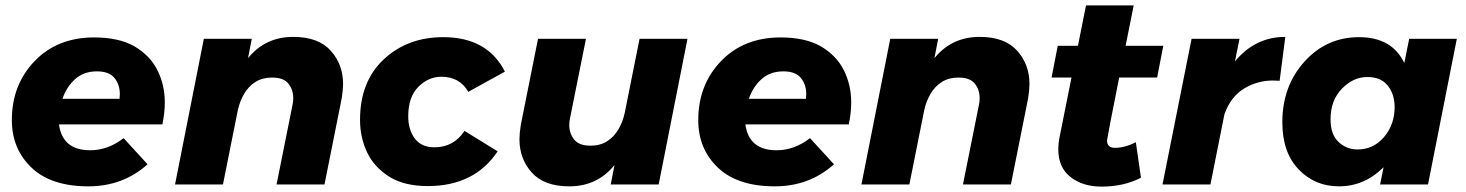

<svg xmlns="http://www.w3.org/2000/svg" viewBox="-20 -685 5445 713"><path d="M308 7Q170 7 97 -62.5Q24 -132 24 -239Q24 -370 108.5 -458Q193 -546 330 -546Q419.5 -546 477.5 -514Q537.5 -479 564.8 -424Q592 -369 592 -305Q592 -266 583 -223H199Q212 -127 315 -127Q381 -127 439 -172L528 -75Q437 7 308 7ZM424 -318 425 -336Q425 -371 405 -395.5Q385 -420 340 -420Q291 -420 259 -391.2Q227 -362.5 212 -318Z M1185 0H1007L1066 -294Q1069 -307 1069 -320Q1069 -352 1051 -374.5Q1033 -397 990 -397Q954.5 -397 928.8 -380.8Q903 -364.5 886.8 -337Q870.5 -309.5 863 -275L808 0H630L737 -541H915L901 -469Q965 -548 1069 -548Q1162 -548 1208 -497Q1254 -446 1254 -373Q1254 -352 1249 -320Z M1569 6Q1483.5 6 1428.5 -27Q1370.5 -62.5 1343.8 -118.2Q1317 -174 1317 -240Q1317 -382 1405 -464.5Q1493 -547 1626 -547Q1790 -547 1855 -419L1719 -344Q1687 -400 1619 -400Q1571 -400 1533.5 -362.5Q1496 -325 1496 -253Q1496 -203 1520.5 -170.5Q1545 -138 1593 -138Q1665 -138 1705 -199L1828 -123Q1742 6 1569 6Z M2094 7Q2001 7 1955 -44Q1909 -95 1909 -168Q1909 -189 1914 -221L1978 -541H2156L2097 -247Q2094 -234 2094 -221Q2094 -190 2112 -167Q2130 -144 2173 -144Q2208.5 -144 2234.2 -160.2Q2260 -176.5 2276.2 -204Q2292.5 -231.5 2300 -266L2355 -541H2533L2426 0H2248L2262 -72Q2198 7 2094 7Z M2857 7Q2719 7 2646 -62.5Q2573 -132 2573 -239Q2573 -370 2657.5 -458Q2742 -546 2879 -546Q2968.5 -546 3026.5 -514Q3086.5 -479 3113.8 -424Q3141 -369 3141 -305Q3141 -266 3132 -223H2748Q2761 -127 2864 -127Q2930 -127 2988 -172L3077 -75Q2986 7 2857 7ZM2973 -318 2974 -336Q2974 -371 2954 -395.5Q2934 -420 2889 -420Q2840 -420 2808 -391.2Q2776 -362.5 2761 -318Z M3734 0H3556L3615 -294Q3618 -307 3618 -320Q3618 -352 3600 -374.5Q3582 -397 3539 -397Q3503.5 -397 3477.8 -380.8Q3452 -364.5 3435.8 -337Q3419.5 -309.5 3412 -275L3357 0H3179L3286 -541H3464L3450 -469Q3514 -548 3618 -548Q3711 -548 3757 -497Q3803 -446 3803 -373Q3803 -352 3798 -320Z M4071 8Q4001 8 3955.5 -27.5Q3910 -63 3910 -131Q3910 -152 3914 -172L3959 -397H3885L3908 -515H3983L4013 -665H4190L4160 -515H4300L4277 -397H4136Q4091 -170 4091 -164Q4091 -136 4120 -136Q4157 -136 4198 -157L4217 -25Q4153 8 4071 8Z M4475 0H4297L4405 -541H4583L4566 -457Q4641 -548 4753 -548L4732 -385L4707 -386Q4650 -386 4600.5 -356.5Q4551 -327 4527 -261Z M4952 7Q4863 7 4802.5 -56Q4742 -119 4742 -231Q4742 -365 4824 -456Q4906 -547 5027 -547Q5149 -547 5195 -451L5213 -541H5390L5283 0H5105L5118 -64Q5047 7 4952 7ZM5021 -130Q5081 -130 5120 -176.5Q5159 -223 5159 -287Q5159 -335 5133.5 -367Q5108 -399 5058 -399Q5005 -399 4963 -355.5Q4921 -312 4921 -242Q4921 -186 4950.5 -158Q4980 -130 5021 -130Z"/></svg>

Font: Argentum Novus
Style: Bold Italic
Weight: 700
Designer: Julieta Ulanovsky (font) & Cristiano Sobral (main changes)
Foundry: Julieta Ulanovsky (font) & Cristiano Sobral (main changes)
Version: Version 3.00;November 27, 2020;FontCreator 13.0.0.2655 64-bi